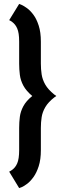

<svg xmlns="http://www.w3.org/2000/svg" viewBox="-20 -844 338 982"><path d="M78 -824 27 -741Q35 -737 42.5 -731.5Q50 -726 56.5 -718Q63 -710 68 -698.5Q73 -687 75.5 -670.5Q78 -654 78 -631V-518Q78 -490 81.5 -461.5Q85 -433 99.5 -406Q114 -379 145 -353Q114 -328 99.5 -301Q85 -274 81.5 -246.5Q78 -219 78 -190V-76Q78 -54 75.5 -37Q73 -20 68 -8.5Q63 3 56.5 11Q50 19 42.5 24.5Q35 30 27 34L78 118Q80 118 91.5 113Q103 108 119 96Q135 84 151 62Q167 40 178 6Q189 -28 189 -76V-190Q189 -218 193 -244.5Q197 -271 212 -296.5Q227 -322 258 -346L268 -353L257 -361Q226 -386 211.5 -411.5Q197 -437 193 -463.5Q189 -490 189 -518V-631Q189 -679 178 -713Q167 -747 151 -768.5Q135 -790 118.5 -802Q102 -814 90.5 -819Q79 -824 78 -824Z"/></svg>

Font: Advent Pro Black
Style: Regular
Weight: 900
Version: Version 3.000